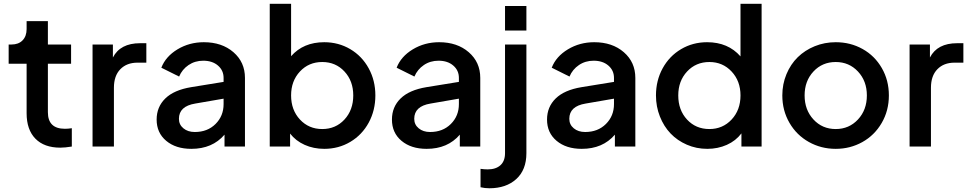

<svg xmlns="http://www.w3.org/2000/svg" viewBox="-20 -777 5139 1018"><path d="M299.8 5.9Q214.4 5.9 167.7 -41.7Q121.1 -89.4 121.1 -176.8V-439H25.9V-541H41Q78.1 -541 99.6 -563Q121.1 -585 121.1 -623V-665H233.9V-541H356.9V-439H233.9V-182.1Q233.9 -94.2 324.2 -94.2Q340.8 -94.2 360.8 -97.2V0Q324.7 5.9 299.8 5.9Z M470.7 0V-541H578.6V-472.2Q617.7 -547.9 722.7 -547.9H755.9V-444.8H709Q651.9 -444.8 617.9 -409.9Q584 -375 584 -312V0Z M994.6 12.2Q912.1 12.2 861.3 -30.3Q810.5 -72.8 810.5 -143.1Q810.5 -210 856.4 -254.9Q902.3 -299.8 993.7 -314.9L1165.5 -342.8V-363.8Q1165.5 -403.8 1135.7 -429.4Q1106 -455.1 1057.6 -455.1Q1013.7 -455.1 979.7 -432.1Q945.8 -409.2 929.7 -371.1L835.4 -418Q858.4 -477.5 921.1 -515.4Q983.9 -553.2 1060.5 -553.2Q1156.7 -553.2 1217.8 -500.2Q1278.8 -447.3 1278.8 -363.8V0H1170.4V-63Q1106 12.2 994.6 12.2ZM928.7 -147Q928.7 -116.2 952.4 -96.7Q976.1 -77.1 1012.7 -77.1Q1080.1 -77.1 1122.8 -119.6Q1165.5 -162.1 1165.5 -225.1V-253.9L1015.6 -228Q928.7 -213.9 928.7 -147Z M1699.2 12.2Q1642.6 12.2 1595.2 -9Q1547.9 -30.3 1518.1 -68.8V0H1410.2V-756.8H1523.4V-479Q1588.4 -553.2 1699.2 -553.2Q1774.9 -553.2 1837.2 -516.4Q1899.4 -479.5 1934.8 -414.8Q1970.2 -350.1 1970.2 -271Q1970.2 -191.9 1935.1 -127Q1899.9 -62 1837.6 -24.9Q1775.4 12.2 1699.2 12.2ZM1853 -271Q1853 -347.7 1806.4 -397.9Q1759.8 -448.2 1688.5 -448.2Q1617.2 -448.2 1570.3 -397.9Q1523.4 -347.7 1523.4 -271Q1523.4 -193.8 1570.3 -143.3Q1617.2 -92.8 1688.5 -92.8Q1759.8 -92.8 1806.4 -143.3Q1853 -193.8 1853 -271Z M2242.2 12.2Q2159.7 12.2 2108.9 -30.3Q2058.1 -72.8 2058.1 -143.1Q2058.1 -210 2104 -254.9Q2149.9 -299.8 2241.2 -314.9L2413.1 -342.8V-363.8Q2413.1 -403.8 2383.3 -429.4Q2353.5 -455.1 2305.2 -455.1Q2261.2 -455.1 2227.3 -432.1Q2193.4 -409.2 2177.2 -371.1L2083 -418Q2106 -477.5 2168.7 -515.4Q2231.4 -553.2 2308.1 -553.2Q2404.3 -553.2 2465.3 -500.2Q2526.4 -447.3 2526.4 -363.8V0H2418V-63Q2353.5 12.2 2242.2 12.2ZM2176.3 -147Q2176.3 -116.2 2200 -96.7Q2223.6 -77.1 2260.3 -77.1Q2327.6 -77.1 2370.4 -119.6Q2413.1 -162.1 2413.1 -225.1V-253.9L2263.2 -228Q2176.3 -213.9 2176.3 -147Z M2657.7 -615.2V-745.1H2771V-615.2ZM2574.7 221.2Q2550.3 221.2 2527.8 215.8V118.2Q2547.9 121.1 2565.9 121.1Q2608.9 121.1 2633.3 99.1Q2657.7 77.1 2657.7 35.2V-541H2771V35.2Q2771 123.5 2717.3 172.4Q2663.6 221.2 2574.7 221.2Z M3064.5 12.2Q2981.9 12.2 2931.2 -30.3Q2880.4 -72.8 2880.4 -143.1Q2880.4 -210 2926.3 -254.9Q2972.2 -299.8 3063.5 -314.9L3235.4 -342.8V-363.8Q3235.4 -403.8 3205.6 -429.4Q3175.8 -455.1 3127.4 -455.1Q3083.5 -455.1 3049.6 -432.1Q3015.6 -409.2 2999.5 -371.1L2905.3 -418Q2928.2 -477.5 2991 -515.4Q3053.7 -553.2 3130.4 -553.2Q3226.6 -553.2 3287.6 -500.2Q3348.6 -447.3 3348.6 -363.8V0H3240.2V-63Q3175.8 12.2 3064.5 12.2ZM2998.5 -147Q2998.5 -116.2 3022.2 -96.7Q3045.9 -77.1 3082.5 -77.1Q3149.9 -77.1 3192.6 -119.6Q3235.4 -162.1 3235.4 -225.1V-253.9L3085.4 -228Q2998.5 -213.9 2998.5 -147Z M3730 12.2Q3672.4 12.2 3621.8 -9.8Q3571.3 -31.7 3535.4 -69.3Q3499.5 -106.9 3478.8 -159.4Q3458 -211.9 3458 -271Q3458 -350.1 3493.4 -414.8Q3528.8 -479.5 3591.1 -516.4Q3653.3 -553.2 3729 -553.2Q3840.3 -553.2 3906.2 -478V-756.8H4018.1V0H3911.1V-69.8Q3881.3 -30.3 3833.7 -9Q3786.1 12.2 3730 12.2ZM3741.2 -92.8Q3812 -92.8 3859.1 -143.3Q3906.2 -193.8 3906.2 -271Q3906.2 -347.2 3859.1 -397.7Q3812 -448.2 3741.2 -448.2Q3669.9 -448.2 3623 -397.9Q3576.2 -347.7 3576.2 -271Q3576.2 -193.4 3622.8 -143.1Q3669.4 -92.8 3741.2 -92.8Z M4411.1 12.2Q4333.5 12.2 4268.6 -24.2Q4203.6 -60.5 4165.8 -125.7Q4127.9 -190.9 4127.9 -271Q4127.9 -331.1 4149.9 -383.8Q4171.9 -436.5 4209.7 -473.6Q4247.6 -510.7 4299.8 -532Q4352.1 -553.2 4411.1 -553.2Q4489.3 -553.2 4553.7 -517.1Q4618.2 -481 4655.5 -416Q4692.9 -351.1 4692.9 -271Q4692.9 -190.4 4654.8 -125Q4616.7 -59.6 4552.2 -23.7Q4487.8 12.2 4411.1 12.2ZM4411.1 -92.8Q4481.9 -92.8 4529.1 -143.6Q4576.2 -194.3 4576.2 -271Q4576.2 -347.2 4529.1 -397.7Q4481.9 -448.2 4411.1 -448.2Q4339.8 -448.2 4293 -397.9Q4246.1 -347.7 4246.1 -271Q4246.1 -194.3 4293 -143.6Q4339.8 -92.8 4411.1 -92.8Z M4802.7 0V-541H4910.6V-472.2Q4949.7 -547.9 5054.7 -547.9H5087.9V-444.8H5041Q4983.9 -444.8 4950 -409.9Q4916 -375 4916 -312V0Z"/></svg>

Font: Plus Jakarta Sans SemiBold
Style: Regular
Weight: 600
Designer: Gumpita Rahayu
Foundry: Tokotype
Version: Version 2.006